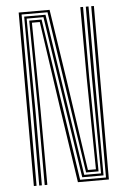

<svg xmlns="http://www.w3.org/2000/svg" viewBox="-56 -841 586 882"><g transform="rotate(-5 237.5 -400.0)"><path d="M64 0V-800H206.5L256.5 -471L317.8 -51.8H354.8L349.2 -473.2L348.2 -800H360.8V-473.2L366 -41.2H308.5L196 -789.8H76.5V0ZM88.8 0 89.2 -341.2 87.5 -779.2H185.8L299 -31H376.5L373.2 -473.2L373.5 -800H386L385.8 -473.2L387.2 -20.8H289L175.5 -769H98L101.5 -341.2L101 0ZM114 0V-341.2L109 -758.8H166L278.2 -10.2H397.5L398.5 -800H410.8L410 0H267.2L215.5 -344.5L156.8 -748.2H120.5L125 -341.2L126.2 0Z"/></g></svg>

Font: Big Shoulders Inline Text Thin Light
Style: Regular
Weight: 300
Version: Version 2.002